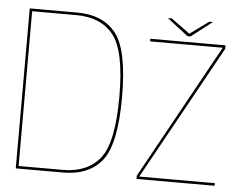

<svg xmlns="http://www.w3.org/2000/svg" viewBox="-50 -746 1036 807"><g transform="rotate(5 468.5 -342.5)"><path d="M44.5 0H244Q354 0 408.8 -70Q463.5 -140 463.5 -337.5Q463.5 -535 409 -605Q354.5 -675 244 -675H44.5ZM55.5 -11V-664H242Q346 -664 399 -597.5Q452 -531 452 -337.5Q452 -144.5 399 -77.8Q346 -11 242 -11ZM554 0H883.5V-11H565V-12L877.5 -577V-592H560.5V-581H867L554 -14ZM715 -616.5H728L816.5 -685H801L722 -627.5L643 -685H626.5Z"/></g></svg>

Font: Anybody UltraCondensed Thin Thin
Style: Regular
Weight: 250
Version: Version 1.111